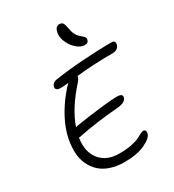

<svg xmlns="http://www.w3.org/2000/svg" viewBox="-229 -1172 1128 1244"><g transform="rotate(-30 335.0 -550.0)"><path d="M487.8 -842.8Q459 -842.8 429.4 -868.4Q399.9 -894 383.5 -932.1Q367.2 -970.2 374 -1002.9Q382.3 -1043 411.1 -1043Q429.7 -1043 437 -1032.2Q444.3 -1021.5 451.2 -984.9Q454.6 -960.9 463.9 -943.1Q473.1 -925.3 482.9 -915.8Q492.7 -906.2 502 -898.7Q511.2 -891.1 516.4 -884Q521.5 -877 520 -868.2Q517.1 -854.5 509.8 -848.6Q502.4 -842.8 487.8 -842.8ZM333 -57.1Q275.4 -57.1 229.2 -72.8Q183.1 -88.4 153.3 -116.2Q123.5 -144 105.2 -182.9Q86.9 -221.7 84.7 -268.1Q82.5 -314.5 91.8 -367.2Q106 -438 142.3 -506.8Q178.7 -575.7 226.1 -632.8Q252 -665.5 272 -684.1Q230 -680.2 213.9 -680.2Q193.8 -680.2 185.1 -687.7Q176.3 -695.3 179.2 -709Q180.7 -718.8 189.5 -728Q198.2 -737.3 211.9 -740.2Q306.2 -755.4 428.5 -763.7Q550.8 -772 646 -772Q659.7 -772 665.5 -765.1Q671.4 -758.3 669.9 -747.1Q661.6 -707 617.2 -707Q470.7 -707 346.2 -692.9Q347.7 -679.2 327.1 -655.8Q211.9 -527.8 171.9 -410.2Q183.6 -414.6 198.2 -416Q277.3 -428.7 365.7 -439.2Q454.1 -449.7 496.1 -450.2Q521.5 -450.2 530.5 -443.6Q539.6 -437 537.1 -423.8Q529.8 -387.7 456.1 -383.8Q391.1 -379.4 308.1 -367.9Q225.1 -356.4 173.8 -345.2Q164.1 -342.8 154.8 -342.8Q139.2 -243.2 187.7 -182.6Q236.3 -122.1 332 -122.1Q381.8 -122.1 421.4 -129.9Q460.9 -137.7 479.5 -147.5Q498 -157.2 513.2 -165Q528.3 -172.9 535.2 -172.9Q558.1 -172.9 553.2 -145Q547.4 -114.3 487.3 -85.7Q427.2 -57.1 333 -57.1Z"/></g></svg>

Font: Shantell Sans Bouncy
Style: Italic
Weight: 300
Italic angle: -11.31°
Designer: Stephen Nixon, Anya Danilova, Shantell Martin
Foundry: Arrow Type
Version: Version 1.006;[9816181b4]